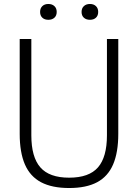

<svg xmlns="http://www.w3.org/2000/svg" viewBox="-20 -936 694 965"><path d="M327.5 9Q241.5 9 186.5 -20Q131.5 -49 105.2 -109.5Q79 -170 79 -263.5V-740H137.5V-256Q137.5 -146.5 182.8 -94.8Q228 -43 327.5 -43Q427.5 -43 472.5 -94.8Q517.5 -146.5 517.5 -256V-740H574.5V-263.5Q574.5 -170 548.5 -109.5Q522.5 -49 468 -20Q413.5 9 327.5 9ZM432 -836.5Q413 -836.5 401.5 -847Q390 -857.5 390 -876Q390 -894.5 401.5 -905.2Q413 -916 432 -916Q451 -916 462.2 -905.2Q473.5 -894.5 473.5 -876Q473.5 -857.5 462.2 -847Q451 -836.5 432 -836.5ZM223 -836.5Q204 -836.5 192.8 -847Q181.5 -857.5 181.5 -876Q181.5 -894.5 192.8 -905.2Q204 -916 223 -916Q242 -916 253.5 -905.2Q265 -894.5 265 -876Q265 -857.5 253.5 -847Q242 -836.5 223 -836.5Z"/></svg>

Font: Encode Sans SemiCondensed Light
Style: Regular
Weight: 300
Width: 4
Designer: Multiple Designers
Foundry: Impallari Type
Version: Version 3.002